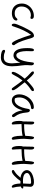

<svg xmlns="http://www.w3.org/2000/svg" viewBox="1778 -2321 804 4400"><g transform="rotate(90 2180.0 -121.0)"><path d="M280.8 8.8Q180.7 8.8 120.8 -53.5Q61 -115.7 61 -220.2Q61 -295.4 100.1 -358.9Q139.2 -422.4 204.6 -458.7Q270 -495.1 346.2 -495.1Q413.1 -495.1 413.1 -443.8Q413.1 -431.2 406.2 -423.6Q399.4 -416 387.2 -416Q378.4 -416 364 -421.4Q349.6 -426.8 331.1 -426.8Q244.6 -426.8 186.8 -366Q128.9 -305.2 128.9 -210.9Q128.9 -140.1 171.4 -98.1Q213.9 -56.2 280.8 -56.2Q314.5 -56.2 338.4 -62.5Q362.3 -68.8 374 -78.1Q385.7 -87.4 393.6 -96.4Q401.4 -105.5 408.9 -111.8Q416.5 -118.2 425.8 -118.2Q437 -118.2 443.6 -110.8Q450.2 -103.5 450.2 -92.8Q450.2 -48.3 401.4 -19.8Q352.5 8.8 280.8 8.8Z M554.7 12.2Q539.1 12.2 530.8 -3.4Q522.5 -19 522.5 -43Q522.5 -88.4 588.9 -230Q618.7 -295.9 652.1 -356.4Q685.5 -417 705.6 -442.9Q748.5 -498 803.7 -498Q831.1 -498 849.6 -445.8Q858.4 -420.9 879.6 -347.9Q900.9 -274.9 914.6 -238.8Q956.1 -125 992.7 -73.2Q996.1 -68.8 1001.7 -61.5Q1007.3 -54.2 1009.5 -51Q1011.7 -47.9 1013.7 -43.7Q1015.6 -39.6 1015.6 -36.1Q1015.6 -15.6 1004.6 -3.4Q993.7 8.8 977.5 8.8Q942.9 8.8 878.9 -143.1Q859.4 -189.9 827.1 -281.7Q794.9 -373.5 778.8 -431.2Q729.5 -366.2 679.9 -265.6Q630.4 -165 592.8 -47.9Q591.8 -44.9 589.6 -38.1Q587.4 -31.2 586.4 -28.1Q585.4 -24.9 583.3 -19Q581.1 -13.2 579.6 -10.3Q578.1 -7.3 575.9 -2.9Q573.7 1.5 571.5 3.4Q569.3 5.4 566.7 7.8Q564 10.3 561 11.2Q558.1 12.2 554.7 12.2Z M1297.4 261.2Q1217.8 261.2 1169.9 242.7Q1122.1 224.1 1122.1 190.9Q1122.1 164.1 1152.3 164.1Q1161.6 164.1 1173.3 168.7Q1185.1 173.3 1196.5 179Q1208 184.6 1234.1 189.2Q1260.3 193.8 1294.9 193.8Q1369.6 193.8 1400.9 144.8Q1432.1 95.7 1432.1 4.9Q1432.1 -23.4 1425.3 -84.2Q1418.5 -145 1416 -186Q1398.4 -139.6 1377 -106.9Q1355.5 -74.2 1333 -57.9Q1310.5 -41.5 1290.5 -34.7Q1270.5 -27.8 1250 -27.8Q1169.4 -27.8 1125.7 -105.2Q1082 -182.6 1082 -342.8Q1082 -404.3 1088.4 -439.7Q1094.7 -475.1 1104 -486.1Q1113.3 -497.1 1127 -497.1Q1142.6 -497.1 1149.4 -481Q1156.2 -464.8 1153.3 -420.9Q1147 -323.2 1155.8 -249.5Q1164.6 -175.8 1187.7 -134.3Q1210.9 -92.8 1246.1 -92.8Q1289.1 -92.8 1323 -140.9Q1356.9 -189 1377.7 -267.8Q1398.4 -346.7 1409.2 -452.1Q1412.1 -480 1417.5 -488Q1422.9 -496.1 1438 -496.1Q1457 -496.1 1469.2 -473.9Q1481.4 -451.7 1476.1 -399.9Q1469.7 -346.2 1472.4 -292.5Q1475.1 -238.8 1481 -206.1Q1486.8 -173.3 1492.9 -115.5Q1499 -57.6 1499 4.9Q1499 135.7 1444.8 198.5Q1390.6 261.2 1297.4 261.2Z M1653.3 13.2Q1622.1 13.2 1627.4 -27.8Q1631.3 -62.5 1674.6 -135.3Q1717.8 -208 1783.2 -285.2Q1715.8 -363.8 1667.5 -404.8Q1641.1 -426.8 1629.2 -442.1Q1617.2 -457.5 1617.2 -473.1Q1617.2 -496.1 1641.6 -496.1Q1659.7 -496.1 1673.8 -486.8Q1688 -477.5 1721.2 -446.8Q1753.4 -417 1825.2 -333Q1872.1 -383.3 1926.3 -428.2Q1977.1 -470.7 2000.7 -483.9Q2024.4 -497.1 2043.5 -497.1Q2067.4 -497.1 2067.4 -470.2Q2067.4 -446.3 2035.2 -425.8Q1942.9 -370.6 1866.2 -284.2Q1963.4 -163.6 2000.5 -111.8Q2028.3 -71.8 2038.3 -50.8Q2048.3 -29.8 2048.3 -15.1Q2048.3 -2.9 2041.7 4.2Q2035.2 11.2 2023.4 11.2Q2011.2 11.2 2001.2 2.9Q1991.2 -5.4 1976.6 -28.8Q1894 -149.4 1824.2 -234.9Q1747.1 -136.7 1687.5 -16.1Q1681.2 -2 1671.9 5.6Q1662.6 13.2 1653.3 13.2Z M2282.2 9.8Q2217.3 9.8 2179.7 -37.1Q2142.1 -84 2142.1 -163.1Q2142.1 -221.7 2164.8 -281Q2187.5 -340.3 2225.8 -387.7Q2264.2 -435.1 2320.6 -464.6Q2377 -494.1 2439 -494.1Q2457.5 -494.1 2469.2 -485.1Q2481 -476.1 2481 -460Q2481 -434.1 2451.2 -431.2Q2380.9 -422.9 2325.7 -382.6Q2270.5 -342.3 2241.7 -284.4Q2212.9 -226.6 2212.9 -163.1Q2212.9 -133.8 2216.8 -112.3Q2220.7 -90.8 2231.9 -63Q2247.6 -54.2 2277.8 -54.2Q2346.7 -54.2 2399.2 -135.3Q2451.7 -216.3 2476.1 -367.2Q2482.4 -403.8 2509.3 -403.8Q2528.8 -403.8 2542 -385.7Q2555.2 -367.7 2557.1 -337.9Q2565.9 -240.2 2586.4 -178.2Q2606.9 -116.2 2656.2 -50.8Q2669.4 -33.7 2662.4 -13.4Q2655.3 6.8 2637.2 6.8Q2624 6.8 2616 2Q2607.9 -2.9 2600.1 -14.2Q2575.7 -47.4 2561 -71.5Q2546.4 -95.7 2531 -139.9Q2515.6 -184.1 2507.8 -238.8Q2491.7 -173.8 2466.1 -124.5Q2440.4 -75.2 2409.9 -46.6Q2379.4 -18.1 2347.4 -4.2Q2315.4 9.8 2282.2 9.8Z M2814.5 11.2Q2783.7 11.2 2767.1 -33.9Q2750.5 -79.1 2750.5 -157.2Q2750.5 -221.2 2762.7 -246.1Q2766.6 -387.7 2766.6 -458Q2766.6 -479 2772.9 -491Q2779.3 -502.9 2790.5 -502.9Q2808.6 -502.9 2820.6 -485.1Q2832.5 -467.3 2832.5 -432.1Q2832.5 -415.5 2831.5 -389.2Q2830.6 -362.8 2828.9 -327.9Q2827.1 -293 2826.7 -272H2847.7Q2993.2 -272 3092.8 -297.9Q3096.2 -388.2 3105.5 -448.2Q3113.3 -500 3132.8 -500Q3151.4 -500 3161.6 -480.2Q3171.9 -460.4 3171.9 -430.2Q3171.9 -407.7 3166.3 -353.3Q3160.6 -298.8 3160.6 -268.1Q3160.6 -191.9 3171.6 -105.7Q3182.6 -19.5 3182.6 -19Q3182.6 -5.4 3174.6 2.9Q3166.5 11.2 3154.8 11.2Q3125.5 11.2 3108.6 -50.8Q3091.8 -112.8 3091.8 -208V-236.8Q2992.7 -213.9 2823.7 -211.9V-192.9Q2823.7 -141.6 2828.6 -79.1Q2833.5 -16.6 2833.5 -13.2Q2833.5 -2.4 2828.4 4.4Q2823.2 11.2 2814.5 11.2Z M3389.2 11.2Q3358.4 11.2 3341.8 -33.9Q3325.2 -79.1 3325.2 -157.2Q3325.2 -221.2 3337.4 -246.1Q3341.3 -387.7 3341.3 -458Q3341.3 -479 3347.7 -491Q3354 -502.9 3365.2 -502.9Q3383.3 -502.9 3395.3 -485.1Q3407.2 -467.3 3407.2 -432.1Q3407.2 -415.5 3406.2 -389.2Q3405.3 -362.8 3403.6 -327.9Q3401.9 -293 3401.4 -272H3422.4Q3567.9 -272 3667.5 -297.9Q3670.9 -388.2 3680.2 -448.2Q3688 -500 3707.5 -500Q3726.1 -500 3736.3 -480.2Q3746.6 -460.4 3746.6 -430.2Q3746.6 -407.7 3741 -353.3Q3735.4 -298.8 3735.4 -268.1Q3735.4 -191.9 3746.3 -105.7Q3757.3 -19.5 3757.3 -19Q3757.3 -5.4 3749.3 2.9Q3741.2 11.2 3729.5 11.2Q3700.2 11.2 3683.3 -50.8Q3666.5 -112.8 3666.5 -208V-236.8Q3567.4 -213.9 3398.4 -211.9V-192.9Q3398.4 -141.6 3403.3 -79.1Q3408.2 -16.6 3408.2 -13.2Q3408.2 -2.4 3403.1 4.4Q3397.9 11.2 3389.2 11.2Z M3908.2 9.8Q3894 9.8 3884.5 0.5Q3875 -8.8 3875 -21Q3875 -29.3 3884.3 -37.1Q3893.6 -44.9 3919.4 -61Q3977.5 -95.2 4053.2 -189Q4008.8 -193.4 3969.5 -211.9Q3930.2 -230.5 3904.3 -262.2Q3878.4 -293.9 3878.4 -332Q3878.4 -378.4 3915.8 -417.5Q3953.1 -456.5 4035.2 -480Q4075.2 -491.2 4099.4 -494.1Q4123.5 -497.1 4157.2 -497.1Q4207.5 -497.1 4233.9 -474.4Q4260.3 -451.7 4260.3 -416Q4260.3 -394.5 4255.6 -334Q4251 -273.4 4251 -252.9Q4285.6 -252.9 4293 -248.5Q4299.3 -244.6 4299.3 -236.8Q4299.3 -209.5 4253.4 -196.8Q4256.8 -138.7 4262.2 -101.1Q4264.6 -83.5 4272.9 -51Q4281.2 -18.6 4281.2 -13.2Q4281.2 -2.9 4275.1 4.2Q4269 11.2 4260.3 11.2Q4223.1 11.2 4202.1 -59.1Q4189 -103.5 4185.1 -188H4164.1H4128.4Q4074.2 -108.4 4009.8 -49.3Q3945.3 9.8 3908.2 9.8ZM3944.3 -337.9Q3944.3 -296.4 3988.3 -270.8Q4032.2 -245.1 4130.4 -245.1Q4150.9 -245.1 4185.1 -247.1Q4186 -272.5 4189.2 -333.3Q4192.4 -394 4192.4 -408.2Q4192.4 -432.1 4152.3 -432.1Q4115.7 -432.1 4078.1 -425.8Q4020.5 -415.5 3982.4 -391.6Q3944.3 -367.7 3944.3 -337.9Z"/></g></svg>

Font: Shantell Sans Normal
Style: Regular
Weight: 300
Designer: Stephen Nixon, Anya Danilova, Shantell Martin
Foundry: Arrow Type
Version: Version 1.006;[559af2be0]